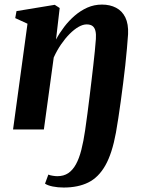

<svg xmlns="http://www.w3.org/2000/svg" viewBox="-20 -565 636 838"><path d="M258 253.5Q232.5 253.5 210.2 249Q188 244.5 176.5 236.5L191 197Q199 200.5 210.8 202.2Q222.5 204 230 204Q258 204 277.8 190.8Q297.5 177.5 311.5 152Q325.5 126.5 335 89.2Q344.5 52 351.5 4Q357 -33.5 361.8 -70.5Q366.5 -107.5 371 -143.5Q375.5 -179.5 379.5 -213.8Q383.5 -248 387.2 -280Q391 -312 393.8 -341Q396.5 -370 398.5 -395Q400 -416 396.5 -430.2Q393 -444.5 383.8 -451.5Q374.5 -458.5 358 -458.5Q342 -458.5 323 -447.8Q304 -437 284.2 -417.2Q264.5 -397.5 246.5 -371.2Q228.5 -345 214.5 -314L171.5 0H37L100 -461.5L46.5 -486L52 -516.5L219 -544L240.5 -530L224.5 -392.5Q239.5 -420.5 260 -447.5Q280.5 -474.5 306 -496.5Q331.5 -518.5 361.2 -531.8Q391 -545 425 -545Q460 -545 486.5 -531.2Q513 -517.5 527 -489Q541 -460.5 539 -416Q537 -387.5 534 -353Q531 -318.5 526.8 -280Q522.5 -241.5 517.5 -202Q512.5 -162.5 507.2 -123.8Q502 -85 496.5 -50Q491 -15 486 14Q469.5 104.5 439.8 157Q410 209.5 365.2 231.5Q320.5 253.5 258 253.5Z"/></svg>

Font: Merriweather 72pt
Style: Bold Italic
Weight: 700
Italic angle: -7.8°
Version: Version 2.101